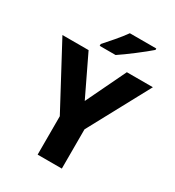

<svg xmlns="http://www.w3.org/2000/svg" viewBox="-217 -1057 1077 1182"><g transform="rotate(30 321.5 -465.5)"><path d="M542 -921V-931H354C323 -886 265 -821 232 -784V-771H345C397 -805 499 -883 542 -921ZM322 -431 186 -714H0L236 -273V0H408V-279L643 -714H458Z"/></g></svg>

Font: Noto Sans Myanmar UI ExtraBold
Style: Regular
Weight: 800
Designer: Monotype Design Team
Foundry: Monotype Imaging Inc.
Version: Version 2.103